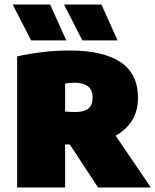

<svg xmlns="http://www.w3.org/2000/svg" viewBox="-20 -826 684 846"><path d="M55.5 0V-577.5Q105.5 -589 165.5 -596.2Q225.5 -603.5 284.5 -603.5Q435 -603.5 511.5 -552Q588 -500.5 588 -395Q588 -327.5 552.5 -281.5Q517 -235.5 454.8 -212Q392.5 -188.5 311.5 -188.5Q300.5 -188.5 289.5 -189Q278.5 -189.5 267 -190V0ZM412 0 235 -269.5H461.5L644.5 0ZM313 -332.5Q350.5 -332.5 369.2 -347.5Q388 -362.5 388 -396Q388 -430 367.5 -445.8Q347 -461.5 308.5 -461.5Q299.5 -461.5 287.8 -460.5Q276 -459.5 267 -457.5V-334.5Q280 -333.5 290.2 -333Q300.5 -332.5 313 -332.5ZM343 -648 262 -806H427L498 -648ZM117 -648 36 -806H201L272 -648Z"/></svg>

Font: Encode Sans SC Condensed Thin Black
Style: Regular
Weight: 900
Version: Version 3.002